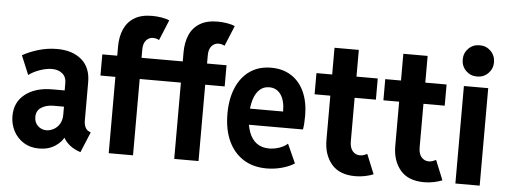

<svg xmlns="http://www.w3.org/2000/svg" viewBox="-50 -901 2755 1045"><g transform="rotate(5 1327.0 -378.5)"><path d="M191.9 7.8Q143.1 7.8 107.2 -14.6Q71.3 -37.1 51.8 -74.5Q32.2 -111.8 32.2 -156.2Q32.2 -232.4 88.4 -275.9Q144.5 -319.3 234.9 -319.3H322.8V-231H250.5Q210.4 -231 183.6 -213.6Q156.7 -196.3 156.7 -162.1Q156.7 -131.3 176.3 -113Q195.8 -94.7 222.2 -94.7Q242.2 -94.7 262 -105.2Q281.7 -115.7 294.4 -136.5Q307.1 -157.2 307.1 -187V-252.4L303.2 -275.9V-360.4Q303.2 -393.6 281 -411.6Q258.8 -429.7 225.1 -429.7Q194.3 -429.7 158.2 -417Q122.1 -404.3 98.1 -385.7L54.7 -489.7Q88.9 -509.8 138.9 -525.1Q189 -540.5 243.2 -540.5Q327.1 -540.5 377 -497.8Q426.8 -455.1 426.8 -375V-167Q426.8 -144.5 434.1 -129.4Q441.4 -114.3 454.6 -108.4L464.4 -104L418 7.8L402.3 2Q367.2 -11.7 343.8 -36.6Q320.3 -61.5 316.9 -86.4L346.7 -62.5H291L331.5 -77.1Q316.9 -41 279.8 -16.6Q242.7 7.8 191.9 7.8Z M490.2 -417V-532.7H965.8L950.7 -417ZM571.8 0V-582.5Q571.8 -636.2 589.8 -677.5Q607.9 -718.8 645.5 -741.9Q683.1 -765.1 742.2 -765.1Q768.6 -765.1 794.9 -760.7Q821.3 -756.3 836.9 -748.5L791 -637.2Q783.2 -642.1 774.2 -644Q765.1 -646 757.8 -646Q735.8 -646 720.2 -628.7Q704.6 -611.3 704.6 -576.7V0ZM843.8 -417V-532.7H1168.9V-417ZM929.7 0V-582.5Q929.7 -636.2 947.5 -677.5Q965.3 -718.8 1003.2 -741.9Q1041 -765.1 1100.1 -765.1Q1126.5 -765.1 1152.8 -760.7Q1179.2 -756.3 1194.8 -748.5L1148.9 -637.2Q1141.1 -642.1 1131.8 -644Q1122.6 -646 1115.7 -646Q1093.8 -646 1078.1 -628.7Q1062.5 -611.3 1062.5 -576.7V0Z M1434.6 7.8Q1360.8 7.8 1307.6 -25.9Q1254.4 -59.6 1225.6 -121.8Q1196.8 -184.1 1196.8 -271Q1196.8 -352.1 1222.7 -412.8Q1248.5 -473.6 1296.9 -507.1Q1345.2 -540.5 1413.1 -540.5Q1476.6 -540.5 1522.9 -510.7Q1569.3 -481 1594.2 -425.8Q1619.1 -370.6 1619.1 -295.4Q1619.1 -273.4 1617.7 -253.4Q1616.2 -233.4 1613.8 -220.7H1301.3V-308.6H1497.6Q1497.6 -368.7 1474.6 -401.1Q1451.7 -433.6 1411.6 -433.6Q1379.9 -433.6 1358.4 -413.3Q1336.9 -393.1 1325.9 -356.7Q1314.9 -320.3 1314.9 -272.5Q1314.9 -218.8 1329.1 -180.4Q1343.3 -142.1 1370.8 -121.8Q1398.4 -101.6 1439 -101.6Q1467.3 -101.6 1495.1 -111.3Q1522.9 -121.1 1539.6 -136.7L1586.4 -32.7Q1558.1 -14.2 1517.3 -3.2Q1476.6 7.8 1434.6 7.8Z M1919.4 7.8Q1832 7.8 1789.1 -43.5Q1746.1 -94.7 1746.1 -175.3V-678.7H1878.9V-178.7Q1878.9 -144 1894.8 -125.7Q1910.6 -107.4 1935.1 -107.4Q1945.3 -107.4 1955.6 -110.8Q1965.8 -114.3 1974.1 -118.7L2018.1 -11.2Q1999.5 -3.4 1973.4 2.2Q1947.3 7.8 1919.4 7.8ZM1660.2 -417V-532.7H1995.1V-417Z M2295.4 7.8Q2208 7.8 2165 -43.5Q2122.1 -94.7 2122.1 -175.3V-678.7H2254.9V-178.7Q2254.9 -144 2270.8 -125.7Q2286.6 -107.4 2311 -107.4Q2321.3 -107.4 2331.5 -110.8Q2341.8 -114.3 2350.1 -118.7L2394 -11.2Q2375.5 -3.4 2349.4 2.2Q2323.2 7.8 2295.4 7.8ZM2036.1 -417V-532.7H2371.1V-417Z M2465.8 0V-532.7H2598.6V0ZM2532.2 -590.3Q2496.1 -590.3 2471.4 -615Q2446.8 -639.6 2446.8 -675.8Q2446.8 -711.9 2471.4 -736.6Q2496.1 -761.2 2532.2 -761.2Q2568.4 -761.2 2593 -736.6Q2617.7 -711.9 2617.7 -675.8Q2617.7 -639.6 2593 -615Q2568.4 -590.3 2532.2 -590.3Z"/></g></svg>

Font: Reddit Sans Condensed
Style: Bold
Weight: 700
Designer: Stephen Hutchings
Foundry: Reddit
Version: Version 1.014